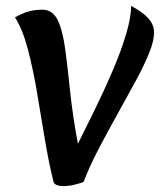

<svg xmlns="http://www.w3.org/2000/svg" viewBox="-20 -619 556 653"><path d="M264 0Q257 3 236 8.5Q215 14 195 14Q183 14 173.5 10.5Q164 7 162 -1Q145 -69 132 -148.5Q119 -228 105.5 -307Q92 -386 74.5 -452.5Q57 -519 31 -560Q54 -573 75.5 -579.5Q97 -586 124 -586Q159 -586 176 -551Q193 -516 201.5 -453.5Q210 -391 218.5 -308.5Q227 -226 245 -130Q274 -188 306 -253.5Q338 -319 365.5 -384Q393 -449 409.5 -505Q426 -561 426 -599Q467 -577 485.5 -555.5Q504 -534 504 -508Q504 -480 487 -438Q470 -396 442 -344.5Q414 -293 382 -235.5Q350 -178 318.5 -118.5Q287 -59 264 0Z"/></svg>

Font: Merienda SemiBold
Style: Regular
Weight: 600
Designer: Eduardo Rodriguez Tunni
Foundry: Eduardo Rodriguez Tunni
Version: Version 2.001; ttfautohint (v1.8.4.7-5d5b)